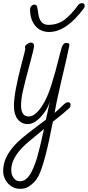

<svg xmlns="http://www.w3.org/2000/svg" viewBox="-51 -776 555 1213"><path d="M139 -716Q139 -729 147.5 -738Q156 -747 167 -747Q178 -747 182 -737Q186 -728 192 -683Q203 -619 254 -619Q313 -619 355.5 -650.5Q398 -682 446 -748Q456 -756 466 -756Q484 -756 484 -740Q484 -733 480 -725Q368 -574 260 -574Q204 -574 171.5 -613.5Q139 -653 139 -716ZM-31 307Q-31 248 0 196.5Q31 145 89 96Q111 76 190 17L239 -20L244 -43L251 -74Q256 -98 258 -106L264 -133Q246 -78 204.5 -35Q163 8 125 8Q85 8 61 -22.5Q37 -53 37 -106Q37 -190 85 -371Q109 -461 109 -468L107 -480Q106 -487 120 -497Q134 -507 143 -507Q164 -507 164 -487Q164 -469 137 -371Q105 -253 93.5 -201Q82 -149 82 -110Q82 -40 131 -40Q170 -40 213 -104Q247 -154 273.5 -238.5Q300 -323 323 -417L328 -437Q339 -482 347 -493Q355 -505 369 -505Q380 -505 384.5 -499.5Q389 -494 387 -488Q372 -414 338 -271Q307 -141 294 -62Q291 -60 329 -94Q349 -114 359 -122Q369 -130 378 -130Q395 -130 395 -113Q395 -101 387 -93Q347 -57 283 -7Q233 255 193 334Q171 378 128 404Q106 417 77 417Q44 417 19.5 400Q-5 383 -18 357.5Q-31 332 -31 307ZM140 324Q159 294 181 228L194 179L204 140L227 38L210 53Q175 83 141 110Q20 208 20 297Q20 338 47 360Q57 369 77 369Q112 369 140 324Z"/></svg>

Font: Bad Script
Style: Regular
Weight: 400
Italic angle: -10°
Designer: Roman Shchyukin (Gaslight Type Foundry), Cyreal (Charset Expansion)
Foundry: Gaslight
Version: Version 2.000